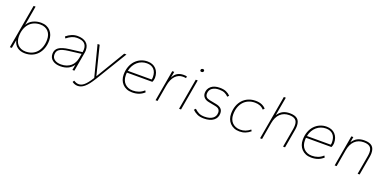

<svg xmlns="http://www.w3.org/2000/svg" viewBox="-6 -1607 5505 2734"><g transform="rotate(20 2746.0 -240.0)"><path d="M284 10Q216 10 168.5 -24Q121 -58 106 -125L84 0H54L171 -668H201L150 -373Q180 -427 235.5 -453.5Q291 -480 354 -480Q402 -480 438 -464.5Q474 -449 498.5 -422Q523 -395 535.5 -359Q548 -323 548 -282Q548 -215 528.5 -161Q509 -107 474.5 -69Q440 -31 391 -10.5Q342 10 284 10ZM284 -18Q337 -18 380 -36.5Q423 -55 453 -89.5Q483 -124 499.5 -173Q516 -222 516 -282Q516 -319 505.5 -350Q495 -381 474.5 -403.5Q454 -426 423.5 -439Q393 -452 354 -452Q301 -452 258 -433.5Q215 -415 185 -380.5Q155 -346 138.5 -297Q122 -248 122 -188Q122 -151 132.5 -120Q143 -89 163.5 -66.5Q184 -44 214.5 -31Q245 -18 284 -18Z M821 10Q748 10 702 -24Q656 -58 656 -120Q656 -182 703 -216Q750 -250 860 -264L1052 -288Q1056 -308 1056 -331Q1056 -390 1020.5 -421Q985 -452 907 -452Q833 -452 754 -387L739 -412Q776 -444 819 -462Q862 -480 907 -480Q991 -480 1038.5 -441.5Q1086 -403 1086 -329Q1086 -319 1085 -307Q1084 -295 1082 -286L1032 0H1002L1017 -86Q991 -42 941 -16Q891 10 821 10ZM821 -18Q868 -18 905 -31.5Q942 -45 968.5 -68Q995 -91 1011.5 -123Q1028 -155 1035 -192L1047 -260L855 -236Q808 -230 775.5 -220.5Q743 -211 723 -197Q703 -183 694.5 -164Q686 -145 686 -120Q686 -70 723.5 -44Q761 -18 821 -18Z M1148 188Q1123 188 1101.5 180Q1080 172 1063 159L1078 135Q1092 144 1111 152Q1130 160 1153 160Q1171 160 1190 153.5Q1209 147 1230.5 130Q1252 113 1277 82Q1302 51 1333 1L1212 -470H1244L1353 -32L1616 -470H1650L1364 0Q1331 54 1302.5 90.5Q1274 127 1247.5 148.5Q1221 170 1196.5 179Q1172 188 1148 188Z M1908 10Q1860 10 1823.5 -5.5Q1787 -21 1761.5 -48Q1736 -75 1723 -111Q1710 -147 1710 -188Q1710 -256 1730.5 -310.5Q1751 -365 1786.5 -402.5Q1822 -440 1868.5 -460Q1915 -480 1968 -480Q2050 -480 2098 -429.5Q2146 -379 2146 -294Q2146 -282 2141.5 -263Q2137 -244 2129 -230H1744Q1742 -219 1742 -209Q1742 -199 1742 -188Q1742 -151 1753 -120Q1764 -89 1785.5 -66.5Q1807 -44 1838 -31Q1869 -18 1908 -18Q1956 -18 1998.5 -33.5Q2041 -49 2076 -82L2091 -57Q2056 -24 2011.5 -7Q1967 10 1908 10ZM1968 -452Q1929 -452 1893 -439Q1857 -426 1828 -401Q1799 -376 1778 -340Q1757 -304 1748 -258H2109Q2114 -275 2114 -294Q2114 -371 2075.5 -411.5Q2037 -452 1968 -452Z M2262 0 2344 -470H2374L2357 -375Q2384 -432 2424 -454Q2464 -476 2515 -476Q2552 -476 2566 -470L2562 -444Q2550 -446 2538.5 -447Q2527 -448 2515 -448Q2448 -448 2400 -398Q2352 -348 2334 -245L2292 0Z M2618 0 2700 -470H2730L2648 0ZM2739 -602Q2716 -602 2716 -622Q2716 -634 2724 -641Q2732 -648 2745 -648Q2768 -648 2768 -628Q2768 -616 2760 -609Q2752 -602 2739 -602Z M2996 10Q2936 10 2896 -8Q2856 -26 2821 -59L2843 -82Q2877 -50 2910.5 -34Q2944 -18 2996 -18Q3074 -18 3117.5 -50Q3161 -82 3161 -139Q3161 -168 3144.5 -187Q3128 -206 3086 -214L2984 -234Q2936 -243 2910.5 -270.5Q2885 -298 2885 -337Q2885 -399 2931.5 -439.5Q2978 -480 3064 -480Q3123 -480 3161.5 -462.5Q3200 -445 3225 -418L3204 -396Q3180 -422 3147.5 -437Q3115 -452 3064 -452Q2998 -452 2957.5 -422.5Q2917 -393 2917 -337Q2917 -308 2933.5 -290Q2950 -272 2988 -264L3090 -244Q3138 -235 3165.5 -210Q3193 -185 3193 -139Q3193 -70 3140.5 -30Q3088 10 2996 10Z M3536 10Q3488 10 3451.5 -5.5Q3415 -21 3389.5 -48Q3364 -75 3351 -111Q3338 -147 3338 -188Q3338 -255 3358 -309Q3378 -363 3413.5 -401Q3449 -439 3498 -459.5Q3547 -480 3606 -480Q3661 -480 3699.5 -463.5Q3738 -447 3763 -418L3742 -396Q3716 -425 3682 -438.5Q3648 -452 3606 -452Q3553 -452 3509.5 -433.5Q3466 -415 3435 -380.5Q3404 -346 3387 -297Q3370 -248 3370 -188Q3370 -151 3381 -120Q3392 -89 3413.5 -66.5Q3435 -44 3466 -31Q3497 -18 3536 -18Q3578 -18 3614 -31.5Q3650 -45 3686 -74L3699 -52Q3664 -22 3623 -6Q3582 10 3536 10Z M4194 0 4244 -286Q4246 -300 4247.5 -314.5Q4249 -329 4249 -341Q4249 -400 4218 -426Q4187 -452 4124 -452Q4043 -452 3990 -402Q3937 -352 3920 -255L3876 0H3846L3963 -668H3993L3943 -385Q3978 -437 4021 -458.5Q4064 -480 4124 -480Q4203 -480 4241 -446.5Q4279 -413 4279 -341Q4279 -328 4277.5 -314Q4276 -300 4274 -286L4224 0Z M4622 10Q4574 10 4537.5 -5.5Q4501 -21 4475.5 -48Q4450 -75 4437 -111Q4424 -147 4424 -188Q4424 -256 4444.5 -310.5Q4465 -365 4500.5 -402.5Q4536 -440 4582.5 -460Q4629 -480 4682 -480Q4764 -480 4812 -429.5Q4860 -379 4860 -294Q4860 -282 4855.5 -263Q4851 -244 4843 -230H4458Q4456 -219 4456 -209Q4456 -199 4456 -188Q4456 -151 4467 -120Q4478 -89 4499.5 -66.5Q4521 -44 4552 -31Q4583 -18 4622 -18Q4670 -18 4712.5 -33.5Q4755 -49 4790 -82L4805 -57Q4770 -24 4725.5 -7Q4681 10 4622 10ZM4682 -452Q4643 -452 4607 -439Q4571 -426 4542 -401Q4513 -376 4492 -340Q4471 -304 4462 -258H4823Q4828 -275 4828 -294Q4828 -371 4789.5 -411.5Q4751 -452 4682 -452Z M5324 0 5374 -286Q5376 -300 5377.5 -314.5Q5379 -329 5379 -341Q5379 -400 5348 -426Q5317 -452 5254 -452Q5173 -452 5120 -402Q5067 -352 5050 -255L5006 0H4976L5058 -470H5088L5073 -385Q5108 -437 5151 -458.5Q5194 -480 5254 -480Q5333 -480 5371 -446.5Q5409 -413 5409 -341Q5409 -328 5407.5 -314Q5406 -300 5404 -286L5354 0Z"/></g></svg>

Font: Celebes Thin
Style: Italic
Weight: 250
Italic angle: -10°
Designer: Anugrah Pasau
Foundry: Lafontype
Version: Version 1.000; ttfautohint (v1.8.4)